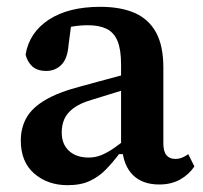

<svg xmlns="http://www.w3.org/2000/svg" viewBox="-20 -528 594 563"><path d="M178 15Q120 15 80.5 -19Q41 -53 41 -116Q41 -153 57.5 -182.5Q74 -212 113 -235Q152 -258 218 -275Q246 -283 273 -290Q300 -297 327 -304.5Q354 -312 381 -318V-276Q348 -266 314.5 -255.5Q281 -245 248 -235Q214 -225 195 -210.5Q176 -196 168.5 -178.5Q161 -161 161 -140Q161 -105 182.5 -85.5Q204 -66 240 -66Q260 -66 278 -73.5Q296 -81 316 -95Q336 -109 363 -131L369 -76H329Q310 -51 290 -30.5Q270 -10 243.5 2.5Q217 15 178 15ZM447 13Q398 13 370 -14.5Q342 -42 338 -94L335 -96V-339Q335 -383 324.5 -408Q314 -433 292.5 -443.5Q271 -454 238 -454Q214 -454 191.5 -450Q169 -446 145 -437L192 -480L181 -396Q178 -356 160 -338Q142 -320 116 -320Q89 -320 74.5 -333.5Q60 -347 55 -368Q66 -433 123.5 -470.5Q181 -508 274 -508Q334 -508 375 -490Q416 -472 437.5 -433Q459 -394 459 -330V-108Q459 -84 468 -73Q477 -62 494 -62Q505 -62 514.5 -66Q524 -70 532 -76L550 -40Q534 -16 508 -1.5Q482 13 447 13Z"/></svg>

Font: Source Serif 4 SemiBold
Style: Regular
Weight: 600
Designer: Frank Grießhammer
Foundry: Adobe Systems Incorporated
Version: Version 4.004;hotconv 1.0.116;makeotfexe 2.5.65601